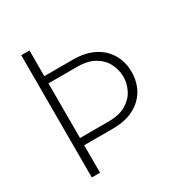

<svg xmlns="http://www.w3.org/2000/svg" viewBox="-165 -839 925 967"><g transform="rotate(-30 297.0 -355.5)"><path d="M140.1 -710.9V0H92.3V-710.9ZM306.2 -561.5Q379.4 -561.5 429.4 -535.2Q479.5 -508.8 505.6 -463.4Q531.7 -418 531.7 -360.4Q531.7 -302.7 505.6 -257.3Q479.5 -211.9 429.4 -185.8Q379.4 -159.7 306.2 -159.7H120.1V-201.7H306.2Q369.1 -201.7 408.4 -225.3Q447.8 -249 465.8 -285.4Q483.9 -321.8 483.9 -359.4Q483.9 -398.9 465.8 -435.8Q447.8 -472.7 408.4 -496.1Q369.1 -519.5 306.2 -519.5H132.8L113.3 -561.5Z"/></g></svg>

Font: Heebo ExtraLight
Style: Regular
Weight: 250
Designer: Oded Ezer
Foundry: Ezer Type House
Version: Version 3.100